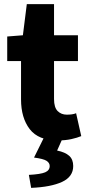

<svg xmlns="http://www.w3.org/2000/svg" viewBox="-20 -669 431 931"><path d="M260 12Q166 12 124 -43Q82 -98 82 -187V-373H15V-492L91 -498L110 -649H242V-498H358V-373H242V-189Q242 -148 259.5 -130.5Q277 -113 304 -113Q316 -113 328 -114.5Q340 -116 349 -120L374 -9Q355 -1 326 5.5Q297 12 260 12ZM131 242 120 179Q177 176 199 166.5Q221 157 221 136Q221 121 206 111Q191 101 145 95L194 -4H286L257 61Q296 69 315.5 86.5Q335 104 335 136Q335 188 281 213Q227 238 131 242Z"/></svg>

Font: Source Sans 3 ExtraLight ExtraBold
Style: Regular
Weight: 800
Version: Version 3.052;hotconv 1.1.0;makeotfexe 2.6.0